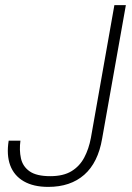

<svg xmlns="http://www.w3.org/2000/svg" viewBox="-20 -720 516 752"><path d="M169 12Q111 12 73 -10Q35 -32 20 -72.5Q5 -113 14 -169H60Q55 -132 62 -100Q69 -68 96 -49Q123 -30 177 -30Q228 -30 260 -49.5Q292 -69 310 -103Q328 -137 336 -180L428 -700H473L380 -177Q364 -83 310 -35.5Q256 12 169 12Z"/></svg>

Font: DM Sans 9pt ExtraLight
Style: Italic
Weight: 250
Italic angle: -10°
Version: Version 4.004;gftools[0.9.30]